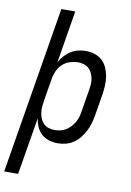

<svg xmlns="http://www.w3.org/2000/svg" viewBox="-130 -797 731 1074"><g transform="rotate(10 236.0 -260.0)"><path d="M-28 215 129 -735H208L159 -437Q169 -457 184.5 -474.5Q200 -492 219.5 -504.5Q239 -517 261.5 -522.5Q284 -528 305 -528Q332 -528 356.5 -520Q381 -512 399 -495Q417 -478 427 -455Q437 -432 441 -406.5Q445 -381 443.5 -354Q442 -327 438 -301L418 -181Q414 -158 407.5 -135.5Q401 -113 390 -91.5Q379 -70 364 -51Q349 -32 328.5 -18Q308 -4 285 2Q262 8 239 8Q213 8 189 0.5Q165 -7 147 -23Q129 -39 119 -61.5Q109 -84 105 -109L51 215ZM208 -62Q224 -62 240.5 -65.5Q257 -69 272 -78Q287 -87 299 -100Q311 -113 320 -128.5Q329 -144 333.5 -160Q338 -176 340 -192L360 -312Q363 -329 364.5 -346.5Q366 -364 363 -380.5Q360 -397 353 -412Q346 -427 334.5 -437.5Q323 -448 307 -453Q291 -458 274 -458Q251 -458 226.5 -450Q202 -442 184 -424.5Q166 -407 156 -383.5Q146 -360 143 -337L123 -217Q120 -199 118.5 -181Q117 -163 119 -146Q121 -129 127.5 -113Q134 -97 145.5 -85Q157 -73 173.5 -67.5Q190 -62 208 -62Z"/></g></svg>

Font: Iosevka Oblique
Style: Regular
Weight: 400
Italic angle: -9°
Monospace: yes
Designer: Belleve Invis
Foundry: Belleve Invis
Version: Version 32.5.0; ttfautohint (v1.8.4)